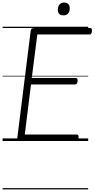

<svg xmlns="http://www.w3.org/2000/svg" viewBox="-20 -1092 732 1487"><path d="M139 0Q125 0 118.5 -5.5Q112 -11 114 -23L218 -856Q219 -866 226 -870.5Q233 -875 248 -875H677Q687 -875 690 -869Q693 -863 692 -850Q691 -837 686 -831Q681 -825 672 -825H269L226 -488H566Q575 -488 578.5 -482Q582 -476 581 -463Q579 -449 574 -443.5Q569 -438 560 -438H220L172 -50H573Q583 -50 586.5 -44Q590 -38 588 -25Q587 -12 582 -6Q577 0 568 0ZM471 -973Q450 -973 439 -983.5Q428 -994 428 -1017Q428 -1041 440.5 -1056.5Q453 -1072 477 -1072Q497 -1072 508.5 -1061Q520 -1050 520 -1027Q520 -1002 507.5 -987.5Q495 -973 471 -973ZM0 365H663V375H0ZM0 -20H663V0H0ZM0 -505H663V-500H0ZM0 -885H663V-875H0Z"/></svg>

Font: Playwrite GB S Guides
Style: Italic
Weight: 400
Italic angle: -7.01216°
Designer: Veronika Burian, José Scaglione
Foundry: TypeTogether
Version: Version 1.002